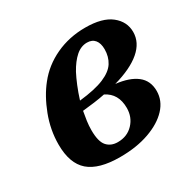

<svg xmlns="http://www.w3.org/2000/svg" viewBox="-122 -635 780 776"><g transform="rotate(-30 267.5 -247.0)"><path d="M245 -373Q234 -352 222.5 -324Q211 -296 201 -264Q275 -272 316.5 -289.5Q358 -307 374.5 -333.5Q391 -360 391 -394Q391 -422 378.5 -437.5Q366 -453 342 -453Q314 -453 290 -432Q266 -411 245 -373ZM228 15Q129 15 83 -25Q37 -65 37 -153Q37 -221 62 -286.5Q87 -352 124 -398Q165 -450 228 -479.5Q291 -509 366 -509Q446 -509 486 -477Q526 -445 526 -397Q526 -348 483 -311Q440 -274 358 -251Q421 -244 455 -217.5Q489 -191 489 -143Q489 -98 456 -62.5Q423 -27 364 -6Q305 15 228 15ZM181 -137Q181 -84 199.5 -63Q218 -42 250 -42Q294 -42 322 -71.5Q350 -101 350 -144Q350 -211 297 -237Q273 -232 246.5 -228.5Q220 -225 191 -222Q187 -201 184 -179.5Q181 -158 181 -137Z"/></g></svg>

Font: Source Serif 4 SmText
Style: Bold Italic
Weight: 700
Italic angle: -12°
Designer: Frank Grießhammer
Foundry: Adobe
Version: Version 4.005;hotconv 1.1.0;makeotfexe 2.6.0